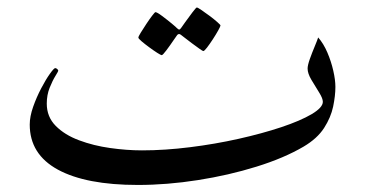

<svg xmlns="http://www.w3.org/2000/svg" viewBox="-20 -476 997 523"><path d="M893.6 -239.3Q893.6 -215.3 887.5 -185.8Q881.3 -156.2 862.8 -127.4Q844.2 -98.6 807.1 -76.7Q753.9 -45.4 678.5 -22Q603 1.5 519 14.6Q435.1 27.8 355.5 27.8Q214.4 27.8 137.7 -13.9Q61 -55.7 61 -136.7Q61 -158.7 70.3 -185.1Q79.6 -211.4 92.3 -235.6Q105 -259.8 116 -275.1Q127 -290.5 130.4 -290.5Q132.8 -290.5 135.7 -288.1Q138.7 -285.6 138.7 -283.2Q138.7 -281.7 130.9 -269Q123 -256.3 115.2 -236.8Q107.4 -217.3 107.4 -193.8Q107.4 -157.7 131.8 -133.1Q156.2 -108.4 195.6 -93.8Q234.9 -79.1 280 -72.8Q325.2 -66.4 366.7 -66.4Q429.2 -66.4 497.6 -75Q565.9 -83.5 630.1 -97.9Q694.3 -112.3 746.3 -129.6Q798.3 -147 828.9 -165Q859.4 -183.1 859.4 -198.7Q859.4 -208 849.1 -224.4Q838.9 -240.7 828.4 -258.3Q817.9 -275.9 817.9 -289.1Q817.9 -298.3 824 -315.4Q830.1 -332.5 837.2 -349.4Q844.2 -366.2 846.7 -374Q861.3 -357.4 871.8 -332.8Q882.3 -308.1 887.9 -283.2Q893.6 -258.3 893.6 -239.3ZM580.6 -406.7Q580.6 -404.3 574.5 -393.3Q568.4 -382.3 559.8 -369.1Q551.3 -356 543.9 -346.4Q536.6 -336.9 533.7 -336.9Q532.2 -336.9 523.2 -343.3Q514.2 -349.6 502.7 -358.2Q491.2 -366.7 482.7 -373.5Q474.1 -380.4 473.1 -380.9Q470.2 -383.3 467.8 -383.3Q465.3 -383.3 462.9 -380.9Q461.9 -379.9 452.6 -366.2Q443.4 -352.5 433.3 -339.1Q423.3 -325.7 420.4 -325.7Q418.5 -325.7 408.4 -332Q398.4 -338.4 386.5 -347.2Q374.5 -356 365.7 -363.5Q356.9 -371.1 356.9 -373.5Q356.9 -376.5 363.5 -387.2Q370.1 -397.9 378.7 -410.9Q387.2 -423.8 394.5 -433.3Q401.9 -442.9 403.3 -442.9Q407.7 -442.9 421.4 -432.6Q435.1 -422.4 447.8 -411.9Q460.4 -401.4 461.4 -399.9Q465.8 -395.5 467.8 -395.5Q470.7 -395.5 474.1 -400.9Q475.1 -402.3 484.6 -415.8Q494.1 -429.2 504.2 -442.4Q514.2 -455.6 516.1 -455.6Q518.6 -455.6 528.6 -448.7Q538.6 -441.9 550.8 -432.9Q563 -423.8 571.8 -416Q580.6 -408.2 580.6 -406.7Z"/></svg>

Font: Scheherazade New Rohingya
Style: Regular
Weight: 400
Designer: SIL International
Foundry: SIL International
Version: Version 3.000 ; LngRng